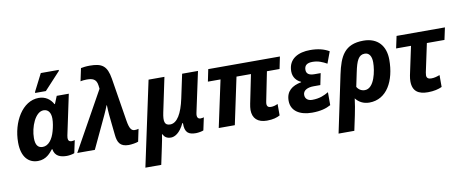

<svg xmlns="http://www.w3.org/2000/svg" viewBox="-81 -1144 4219 1752"><g transform="rotate(-10 2029.0 -268.0)"><path d="M271 -606H371L519 -766L521 -776H354L274 -619ZM190 10C269 10 307 -43 333 -74H337C347 -8 397 10 458 10C480 10 513 4 528 -3L553 -120C545 -117 533 -115 523 -115C501 -115 491 -127 491 -150C491 -157 492 -164 494 -173L573 -546H461L432 -475H428C402 -523 357 -556 295 -556C144 -556 40 -377 40 -188C40 -52 104 10 190 10ZM255 -109C211 -109 189 -138 189 -202C189 -304 242 -437 319 -437C365 -437 386 -400 386 -348C386 -313 378 -270 368 -235C348 -162 309 -109 255 -109Z M1031 10C1056 10 1102 3 1120 -5L1144 -120C1132 -117 1124 -115 1109 -115C1081 -115 1061 -131 1048 -214L984 -612C964 -734 919 -765 805 -765C771 -765 742 -761 723 -757L698 -639C711 -642 731 -645 754 -645C806 -645 845 -636 853 -574L857 -542L555 0H718L820 -217C850 -281 871 -323 894 -382H897C898 -327 904 -266 910 -214L922 -101C929 -34 950 10 1031 10Z M1144 240H1291L1324 84C1332 48 1344 -13 1346 -34H1349C1364 -6 1383 10 1423 10C1455 10 1505 -13 1546 -101H1552C1550 -11 1587 10 1654 10C1676 10 1713 3 1724 -3L1749 -120C1744 -118 1728 -115 1719 -115C1697 -115 1680 -128 1690 -173L1770 -546H1623L1576 -325C1547 -189 1500 -109 1436 -109C1382 -109 1376 -149 1392 -227L1459 -546H1312Z M2312 10C2369 10 2406 -2 2433 -17V-123C2412 -113 2392 -107 2369 -107C2346 -107 2332 -117 2332 -142C2332 -149 2334 -160 2336 -170L2389 -434H2506L2529 -546H1865L1842 -434H1959L1866 0H2015L2107 -434H2241L2187 -169C2183 -148 2180 -129 2180 -112C2180 -33 2227 10 2312 10Z M2730 10C2807 10 2861 -5 2904 -29V-149C2865 -126 2820 -105 2751 -105C2712 -105 2686 -126 2686 -162C2686 -204 2728 -225 2785 -225H2847L2869 -332H2812C2765 -332 2737 -347 2737 -385C2737 -428 2764 -446 2813 -446C2865 -446 2903 -429 2945 -406L2985 -514C2940 -541 2884 -556 2810 -556C2704 -556 2607 -513 2607 -394C2607 -338 2640 -302 2679 -285V-281C2594 -265 2537 -223 2537 -134C2537 -40 2615 10 2730 10Z M3045 -288 2934 240H3080L3109 103C3120 49 3129 0 3135 -51C3162 -15 3205 10 3261 10C3423 10 3507 -148 3507 -344C3507 -471 3437 -556 3304 -556C3129 -556 3080 -453 3045 -288ZM3240 -109C3209 -109 3183 -124 3167 -152L3194 -281C3216 -387 3238 -437 3295 -437C3336 -437 3358 -403 3358 -346C3358 -267 3328 -109 3240 -109Z M3804 10C3858 10 3903 -1 3934 -16V-126C3904 -115 3882 -109 3855 -109C3829 -109 3812 -119 3812 -145C3812 -151 3813 -161 3815 -171L3871 -434H4034L4058 -546H3610L3586 -434H3724L3668 -171C3664 -151 3662 -132 3662 -116C3662 -21 3718 10 3804 10Z"/></g></svg>

Font: Noto Sans
Style: Bold Italic
Weight: 700
Italic angle: -12°
Designer: Monotype Design Team
Foundry: Monotype Imaging Inc.
Version: Version 2.013